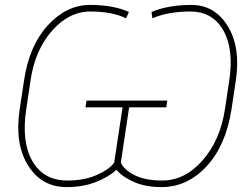

<svg xmlns="http://www.w3.org/2000/svg" viewBox="-20 -741 991 771"><path d="M927.2 -418.9 909.7 -302.7Q887.7 -158.2 810.3 -74Q732.9 10.3 627.9 10.3Q564 10.3 517.3 -10.5Q470.7 -31.2 447.8 -59.1Q417 -30.8 365.5 -10.3Q314 10.3 247.1 10.3Q146.5 10.3 92.3 -77.4Q38.1 -165 59.1 -302.7L76.7 -418.9Q97.2 -557.6 172.1 -639.4Q247.1 -721.2 341.3 -721.2Q435.5 -721.2 497.6 -692.9L486.3 -667.5Q429.7 -694.8 343.3 -694.8Q256.8 -694.8 188.7 -617.2Q120.6 -539.6 103 -419.9L85.4 -302.7Q65.4 -170.9 110.4 -93.5Q155.3 -16.1 251 -16.1Q317.4 -16.1 367.9 -38.1Q418.5 -60.1 438.5 -87.9L472.2 -310.1H323.2L327.6 -336.9H651.9L647.5 -310.1H498.5L465.3 -88.4Q477.1 -60.1 519.5 -38.1Q562 -16.1 631.8 -16.1Q722.2 -16.1 793.2 -96.7Q864.3 -177.2 883.3 -302.7L900.9 -419.9Q919.4 -545.4 876.2 -620.1Q833 -694.8 744.1 -694.8Q655.3 -694.8 591.8 -667.5L588.4 -692.9Q654.8 -721.2 748.5 -721.2Q842.3 -721.2 894.5 -636.2Q946.8 -551.3 927.2 -418.9Z"/></svg>

Font: Roboto-ThinItalic
Style: Italic
Weight: 250
Italic angle: -12°
Designer: Google
Version: Version 1.100141; 2013; ttfautohint (v0.94.14-c901) -l 8 -r 